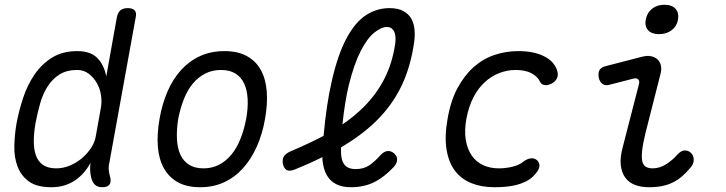

<svg xmlns="http://www.w3.org/2000/svg" viewBox="-20 -774 3040 804"><path d="M438 -93Q434 -77 435.5 -61.5Q437 -46 442 -30Q446 -10 437.5 0Q429 10 409 10Q389 10 378 0Q367 -10 362 -30Q358 -46 357.5 -60.5Q357 -75 359 -92Q347 -70 331 -51.5Q315 -33 295.5 -19.5Q276 -6 251 2Q226 10 195 10Q135 10 102 -13.5Q69 -37 54 -75.5Q39 -114 40 -161.5Q41 -209 49 -256Q59 -310 77 -364.5Q95 -419 125 -462.5Q155 -506 198.5 -533Q242 -560 304 -560Q359 -560 387.5 -531Q416 -502 425 -454L469 -700Q473 -721 484 -730.5Q495 -740 515 -740Q535 -740 544 -730.5Q553 -721 548 -700ZM216 -69Q244 -69 272 -80.5Q300 -92 322.5 -111Q345 -130 361 -154Q377 -178 381 -203L403 -326Q407 -351 402.5 -378Q398 -405 384.5 -428Q371 -451 350.5 -466Q330 -481 303 -481Q259 -481 229 -462Q199 -443 179 -411.5Q159 -380 148 -340.5Q137 -301 129 -260Q122 -221 121.5 -186Q121 -151 130 -124.5Q139 -98 160 -83.5Q181 -69 216 -69Z M818 10Q762 10 724.5 -11Q687 -32 666 -70Q645 -108 641 -160.5Q637 -213 648 -276Q659 -339 681.5 -391Q704 -443 738 -480.5Q772 -518 817.5 -539Q863 -560 920 -560Q976 -560 1014 -539Q1052 -518 1072.5 -480.5Q1093 -443 1097 -391Q1101 -339 1090 -277Q1079 -213 1055.5 -160.5Q1032 -108 998 -70Q964 -32 919 -11Q874 10 818 10ZM832 -69Q868 -69 897 -84Q926 -99 948.5 -126Q971 -153 986.5 -191.5Q1002 -230 1011 -277Q1019 -322 1017 -359.5Q1015 -397 1002.5 -424Q990 -451 966 -466Q942 -481 905 -481Q869 -481 839.5 -466Q810 -451 787.5 -424Q765 -397 750 -359Q735 -321 726 -275Q719 -229 721 -191Q723 -153 735.5 -126Q748 -99 772 -84Q796 -69 832 -69Z M1629 -75Q1589 -32 1546.5 -11Q1504 10 1449 10Q1413 10 1388.5 -2.5Q1364 -15 1350.5 -37Q1337 -59 1332 -91Q1330 -103 1330 -116Q1276 -89 1214 -64Q1193 -56 1181.5 -61.5Q1170 -67 1165 -86Q1161 -106 1168.5 -118.5Q1176 -131 1196 -140Q1272 -172 1335 -205Q1347 -338 1369 -433Q1394 -544 1430.5 -612.5Q1467 -681 1512.5 -710.5Q1558 -740 1611 -740Q1647 -740 1669.5 -727.5Q1692 -715 1703 -694.5Q1714 -674 1716 -648Q1718 -622 1714 -596Q1700 -497 1663.5 -419Q1627 -341 1566 -278Q1505 -215 1418 -163L1408 -157V-141Q1408 -116 1414 -99.5Q1420 -83 1433.5 -74.5Q1447 -66 1470 -66Q1504 -66 1527.5 -82.5Q1551 -99 1573 -124Q1588 -140 1602.5 -141.5Q1617 -143 1630 -132Q1644 -120 1643 -104.5Q1642 -89 1629 -75ZM1414 -253Q1464 -287 1503 -326Q1557 -380 1590 -445Q1623 -510 1635 -591Q1637 -606 1636 -619Q1635 -632 1631 -641Q1627 -650 1619.5 -655.5Q1612 -661 1599 -661Q1577 -661 1547.5 -637.5Q1518 -614 1490.5 -560.5Q1463 -507 1441 -419Q1424 -349 1414 -253Z M1854 -275Q1867 -352 1896 -405.5Q1925 -459 1964 -493.5Q2003 -528 2051 -544Q2099 -560 2150 -560Q2186 -560 2213 -554Q2240 -548 2260 -537.5Q2280 -527 2292 -514Q2304 -501 2310 -487Q2320 -464 2313 -448Q2306 -432 2290 -424Q2272 -415 2258.5 -418Q2245 -421 2239 -436Q2231 -453 2206 -467Q2181 -481 2139 -481Q2104 -481 2070.5 -468Q2037 -455 2009.5 -429.5Q1982 -404 1962.5 -366.5Q1943 -329 1933 -277Q1924 -227 1930.5 -188Q1937 -149 1955.5 -122.5Q1974 -96 2003 -82.5Q2032 -69 2069 -69Q2098 -69 2126.5 -76Q2155 -83 2173 -98Q2187 -109 2203 -111Q2219 -113 2231 -101Q2236 -95 2238 -88Q2240 -81 2238 -73Q2236 -65 2230 -56Q2224 -47 2214 -37Q2199 -22 2180 -13Q2161 -4 2140.5 1Q2120 6 2097 8Q2074 10 2050 10Q1996 10 1954 -7Q1912 -24 1885.5 -58.5Q1859 -93 1850 -147.5Q1841 -202 1854 -275Z M2532 -419Q2515 -414 2503 -422.5Q2491 -431 2487 -450Q2484 -470 2491 -481.5Q2498 -493 2520 -498L2667 -536Q2690 -542 2706.5 -538.5Q2723 -535 2733.5 -525Q2744 -515 2747.5 -499.5Q2751 -484 2746 -465L2683 -217Q2672 -172 2669 -143.5Q2666 -115 2669.5 -99Q2673 -83 2684 -76Q2695 -69 2713 -69Q2742 -69 2769 -86Q2796 -103 2818 -128Q2833 -144 2847.5 -144Q2862 -144 2872 -135Q2884 -125 2885 -107Q2886 -89 2873 -74Q2855 -52 2836.5 -36Q2818 -20 2797.5 -10Q2777 0 2753 5Q2729 10 2698 10Q2665 10 2639.5 0.5Q2614 -9 2598.5 -30Q2583 -51 2579.5 -83Q2576 -115 2588 -159L2656 -423Q2659 -436 2652 -442Q2645 -448 2633 -445ZM2740 -631Q2709 -631 2694 -647.5Q2679 -664 2684 -691Q2689 -720 2710 -737Q2731 -754 2762 -754Q2794 -754 2809 -737Q2824 -720 2819 -691Q2814 -664 2792.5 -647.5Q2771 -631 2740 -631Z"/></svg>

Font: Maple Mono NL Light
Style: Italic
Weight: 300
Italic angle: -10°
Monospace: yes
Designer: subframe7536
Version: Version 7.000